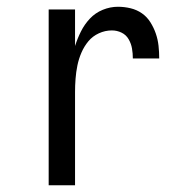

<svg xmlns="http://www.w3.org/2000/svg" viewBox="-20 -548 540 568"><path d="M124 0V-520H202V-412Q209 -434 219.5 -455Q230 -476 246 -493Q262 -510 284 -519Q306 -528 329 -528Q348 -528 366.5 -523.5Q385 -519 400 -508.5Q415 -498 425 -482Q435 -466 441 -448.5Q447 -431 449 -412.5Q451 -394 451 -375H373Q373 -390 370.5 -404.5Q368 -419 360.5 -432Q353 -445 339.5 -451.5Q326 -458 311 -458Q291 -458 272.5 -449.5Q254 -441 241.5 -426Q229 -411 221 -392.5Q213 -374 209 -354.5Q205 -335 203.5 -315Q202 -295 202 -276V0Z"/></svg>

Font: Iosevka Term SS14
Style: Regular
Weight: 400
Monospace: yes
Designer: Belleve Invis
Foundry: Belleve Invis
Version: Version 24.1.1; ttfautohint (v1.8.4)